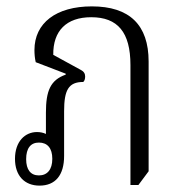

<svg xmlns="http://www.w3.org/2000/svg" viewBox="-20 -575 570 602"><path d="M104 7C153 7 181 -25 181 -86V-226C181 -293 195 -318 241 -318C245 -321 247 -328 247 -335C247 -344 243 -351 233 -356L147 -403C146 -478 188 -521 266 -521C349 -521 389 -474 389 -371V5H414L446 -38V-382C446 -497 386 -555 268 -555C156 -555 88 -503 88 -418C88 -406 89 -393 92 -380L186 -344V-341C138 -324 124 -290 124 -222V-155C116 -159 106 -161 96 -161C59 -161 27 -132 27 -77C27 -24 57 7 104 7ZM102 -25C76 -25 62 -43 62 -76C62 -110 76 -128 102 -128C129 -128 144 -110 144 -77C144 -43 128 -25 102 -25Z"/></svg>

Font: Noto Serif Thai Condensed Light
Style: Regular
Weight: 300
Width: 3
Designer: Monotype Design Team
Foundry: Monotype Imaging Inc.
Version: Version 2.002